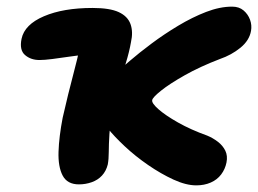

<svg xmlns="http://www.w3.org/2000/svg" viewBox="-20 -546 778 579"><path d="M572 13Q541 13 503 -4.5Q465 -22 426.5 -48.5Q388 -75 356 -105Q324 -135 305 -159Q289 -178 282 -200Q275 -222 279 -245Q284 -264 295.5 -284.5Q307 -305 329 -325Q343 -338 371.5 -362.5Q400 -387 437.5 -415Q475 -443 517.5 -468.5Q560 -494 601.5 -510Q643 -526 680 -526Q701 -526 714.5 -514.5Q728 -503 734 -486.5Q740 -470 737 -453Q732 -424 705 -402Q678 -380 643 -368Q583 -345 537 -319Q491 -293 465.5 -272.5Q440 -252 439 -244Q437 -235 458 -216.5Q479 -198 517 -176.5Q555 -155 605 -137Q622 -130 637 -118.5Q652 -107 659.5 -91.5Q667 -76 663 -56Q659 -36 647 -20Q635 -4 615.5 4.5Q596 13 572 13ZM218 10Q183 10 169 -16.5Q155 -43 156.5 -88.5Q158 -134 169 -191Q177 -226 185.5 -261Q194 -296 203.5 -331.5Q213 -367 220 -400L238 -381Q215 -379 188 -375Q161 -371 137.5 -368Q114 -365 99 -365Q73 -365 55.5 -380Q38 -395 45 -429Q54 -472 112.5 -497Q171 -522 259 -522Q311 -522 338 -509.5Q365 -497 373.5 -473.5Q382 -450 375 -419Q370 -390 359.5 -356Q349 -322 338.5 -287.5Q328 -253 321 -222Q312 -174 310 -142Q308 -110 308 -88Q308 -66 305 -50Q300 -30 287.5 -16.5Q275 -3 256.5 3.5Q238 10 218 10Z"/></svg>

Font: Shantell Sans
Style: Bold Italic
Weight: 700
Italic angle: -11°
Designer: Stephen Nixon, Anya Danilova, Shantell Martin
Foundry: Arrow Type
Version: Version 1.011;[c5ecc13dd]